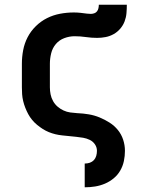

<svg xmlns="http://www.w3.org/2000/svg" viewBox="-20 -581 640 816"><path d="M340 215V114H341Q352 114 362 110.5Q372 107 379 99.5Q386 92 389 81.5Q392 71 392 60Q392 45 383.5 32.5Q375 20 361.5 13.5Q348 7 333.5 4.5Q319 2 304 0.5Q289 -1 274.5 -2.5Q260 -4 245 -5.5Q230 -7 215.5 -10.5Q201 -14 187.5 -19.5Q174 -25 161.5 -33Q149 -41 137.5 -50.5Q126 -60 116.5 -71.5Q107 -83 100 -96Q93 -109 87.5 -123Q82 -137 78.5 -151.5Q75 -166 74 -180.5Q73 -195 73 -210V-310Q73 -339 78.5 -368Q84 -397 97.5 -423Q111 -449 132.5 -470Q154 -491 180 -504Q206 -517 235 -522.5Q264 -528 294 -528Q308 -528 322 -526.5Q336 -525 350 -523H351Q355 -523 358.5 -522.5Q362 -522 366 -522Q373 -522 380.5 -524.5Q388 -527 392.5 -533Q397 -539 398.5 -546.5Q400 -554 400 -561H519Q519 -543 517.5 -525Q516 -507 509.5 -490Q503 -473 491 -459Q479 -445 463 -436Q447 -427 429 -423.5Q411 -420 393 -420Q369 -420 345 -423.5Q321 -427 297 -427Q275 -427 253.5 -419Q232 -411 217.5 -394Q203 -377 197.5 -354.5Q192 -332 192 -310V-210Q192 -195 195 -180Q198 -165 205.5 -151.5Q213 -138 224.5 -128Q236 -118 250 -111.5Q264 -105 279 -103Q294 -101 309 -100H310Q334 -99 357.5 -95Q381 -91 403 -82Q425 -73 445.5 -60Q466 -47 481 -28.5Q496 -10 503.5 13Q511 36 511 60Q511 82 506.5 103.5Q502 125 491 144Q480 163 463 177Q446 191 426 199.5Q406 208 384.5 211.5Q363 215 341 215Z"/></svg>

Font: Iosevka Book
Style: Bold
Weight: 700
Designer: Belleve Invis
Foundry: Belleve Invis
Version: Version 28.0.7; ttfautohint (v1.8.3)